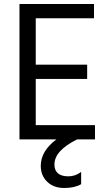

<svg xmlns="http://www.w3.org/2000/svg" viewBox="-20 -694 541 956"><path d="M384 223Q352 242 299.5 242Q247 242 215 211Q183 180 183 132Q183 58 261 0H77V-674H448V-603H158V-372H414V-301H158V-71H453V0H364Q251 56 251 125Q251 154 268.5 169Q286 184 320.5 184Q355 184 384 162Z"/></svg>

Font: Hind Madurai
Style: Regular
Weight: 400
Designer: Jyotish Sonowal
Foundry: Indian Type Foundry
Version: Version 0.702;PS 1.0;hotconv 1.0.81;makeotf.lib2.5.63406